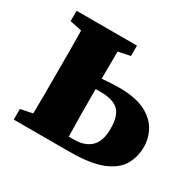

<svg xmlns="http://www.w3.org/2000/svg" viewBox="-113 -610 755 738"><g transform="rotate(30 265.0 -241.5)"><path d="M29 -437V-483H297V-437L244 -426Q244 -398 243.5 -366Q243 -334 243 -305Q263 -307 282.5 -308Q302 -309 318 -309Q391 -309 434 -287.5Q477 -266 496 -231.5Q515 -197 515 -159Q515 -115 494.5 -79Q474 -43 422 -21.5Q370 0 274 0H29V-47L82 -58Q83 -95 83 -136.5Q83 -178 83 -210V-273Q83 -305 83 -347Q83 -389 82 -426ZM243 -210Q243 -176 243.5 -131.5Q244 -87 245 -49H267Q316 -49 342.5 -74.5Q369 -100 369 -155Q369 -213 344.5 -236Q320 -259 266 -259Q260 -259 254.5 -259Q249 -259 243 -259Z"/></g></svg>

Font: Source Serif Pro
Style: Bold
Weight: 700
Designer: Frank Grießhammer
Foundry: Adobe Systems Incorporated
Version: Version 3.001;hotconv 1.0.111;makeotfexe 2.5.65597